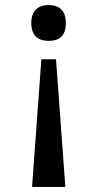

<svg xmlns="http://www.w3.org/2000/svg" viewBox="-20 -561 386 761"><path d="M173 -541C136 -541 104 -523 104 -470C104 -415 136 -399 173 -399C211 -399 241 -415 241 -470C241 -523 211 -541 173 -541ZM202 -326H144L107 180H239Z"/></svg>

Font: Noto Serif Yezidi Medium
Style: Regular
Weight: 500
Designer: Dalton Maag Ltd
Foundry: Dalton Maag Ltd
Version: Version 1.001